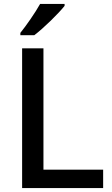

<svg xmlns="http://www.w3.org/2000/svg" viewBox="-20 -961 574 981"><path d="M310 -931V-941H185C160 -896 114 -830 84 -793V-781H155C203 -817 281 -894 310 -931ZM93 0H507V-94H202V-714H93Z"/></svg>

Font: Noto Sans Georgian Medium
Style: Regular
Weight: 500
Designer: Monotype Design Team, Akaki Razmadze
Foundry: Google LLC
Version: Version 2.005